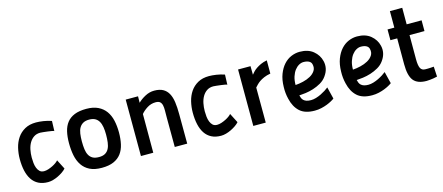

<svg xmlns="http://www.w3.org/2000/svg" viewBox="-47 -1136 3785 1639"><g transform="rotate(-15 1846.0 -316.5)"><path d="M389 -66Q377 -52 357.5 -38.5Q338 -25 315.5 -14Q293 -3 269.5 3.5Q246 10 225 10Q176 10 141 -8Q106 -26 84 -59Q62 -92 51.5 -138.5Q41 -185 41 -242Q41 -292 52.5 -340Q64 -388 89.5 -425.5Q115 -463 156 -486Q197 -509 255 -509Q283 -509 319.5 -503.5Q356 -498 391 -486L388 -397Q385 -400 368.5 -403Q352 -406 332 -408.5Q312 -411 293.5 -413Q275 -415 268 -415Q235 -415 211.5 -399.5Q188 -384 172.5 -358Q157 -332 150 -298Q143 -264 143 -228Q143 -205 145.5 -180.5Q148 -156 156 -135.5Q164 -115 178 -102Q192 -89 216 -89Q234 -89 254 -95.5Q274 -102 293 -111.5Q312 -121 326 -131.5Q340 -142 346 -150Z M700 -510Q761 -510 803 -489.5Q845 -469 870.5 -433.5Q896 -398 907 -349.5Q918 -301 918 -244Q918 -187 907.5 -140Q897 -93 872 -59.5Q847 -26 805 -7.5Q763 11 700 11Q636 11 594 -10Q552 -31 527 -68.5Q502 -106 492 -156Q482 -206 482 -265Q482 -322 492.5 -367Q503 -412 528 -444Q553 -476 595 -493Q637 -510 700 -510ZM700 -84Q734 -84 755 -96.5Q776 -109 787.5 -131.5Q799 -154 803 -185.5Q807 -217 807 -254Q807 -291 802 -321Q797 -351 784.5 -372Q772 -393 751.5 -404Q731 -415 700 -415Q668 -415 647 -403.5Q626 -392 613.5 -371Q601 -350 596.5 -319.5Q592 -289 592 -251Q592 -213 596 -182Q600 -151 612 -129Q624 -107 645 -95.5Q666 -84 700 -84Z M1047 0 1046 -499H1155L1154 -442Q1180 -468 1219 -489Q1258 -510 1300 -510Q1347 -510 1377 -493.5Q1407 -477 1424.5 -445.5Q1442 -414 1448.5 -367.5Q1455 -321 1455 -261L1456 0H1346L1345 -260Q1345 -294 1345.5 -321.5Q1346 -349 1341.5 -369Q1337 -389 1324.5 -400Q1312 -411 1286 -411Q1245 -411 1210.5 -389Q1176 -367 1156 -342V0Z M1918 -66Q1906 -52 1886.5 -38.5Q1867 -25 1844.5 -14Q1822 -3 1798.5 3.5Q1775 10 1754 10Q1705 10 1670 -8Q1635 -26 1613 -59Q1591 -92 1580.5 -138.5Q1570 -185 1570 -242Q1570 -292 1581.5 -340Q1593 -388 1618.5 -425.5Q1644 -463 1685 -486Q1726 -509 1784 -509Q1812 -509 1848.5 -503.5Q1885 -498 1920 -486L1917 -397Q1914 -400 1897.5 -403Q1881 -406 1861 -408.5Q1841 -411 1822.5 -413Q1804 -415 1797 -415Q1764 -415 1740.5 -399.5Q1717 -384 1701.5 -358Q1686 -332 1679 -298Q1672 -264 1672 -228Q1672 -205 1674.5 -180.5Q1677 -156 1685 -135.5Q1693 -115 1707 -102Q1721 -89 1745 -89Q1763 -89 1783 -95.5Q1803 -102 1822 -111.5Q1841 -121 1855 -131.5Q1869 -142 1875 -150Z M2039 -499H2149L2150 -423Q2158 -433 2170 -446Q2182 -459 2199.5 -471Q2217 -483 2240.5 -494Q2264 -505 2296 -511V-394Q2262 -388 2238 -377.5Q2214 -367 2197.5 -355.5Q2181 -344 2169.5 -332Q2158 -320 2149 -310L2150 0H2040Z M2761 -49Q2751 -41 2733 -31Q2715 -21 2692 -12Q2669 -3 2641 3.5Q2613 10 2582 10Q2496 10 2450.5 -31.5Q2405 -73 2388 -147Q2375 -199 2377 -254Q2378 -318 2396.5 -366Q2415 -414 2444 -446Q2473 -478 2510 -493.5Q2547 -509 2585 -509Q2659 -509 2704.5 -471.5Q2750 -434 2763 -379Q2771 -347 2764.5 -314.5Q2758 -282 2735 -250Q2714 -220 2681 -201Q2648 -182 2613 -171Q2578 -160 2544 -155.5Q2510 -151 2487 -150Q2490 -137 2495 -125Q2500 -113 2510 -104Q2520 -95 2535.5 -90Q2551 -85 2574 -85Q2595 -85 2618.5 -92Q2642 -99 2663.5 -109.5Q2685 -120 2704 -132Q2723 -144 2735 -154ZM2594 -416Q2574 -416 2553.5 -404.5Q2533 -393 2516.5 -371.5Q2500 -350 2489.5 -318Q2479 -286 2479 -244Q2511 -246 2547 -254.5Q2583 -263 2612 -279Q2641 -295 2657 -319.5Q2673 -344 2665 -377Q2661 -396 2642.5 -406Q2624 -416 2594 -416Z M3268 -49Q3258 -41 3240 -31Q3222 -21 3199 -12Q3176 -3 3148 3.5Q3120 10 3089 10Q3003 10 2957.5 -31.5Q2912 -73 2895 -147Q2882 -199 2884 -254Q2885 -318 2903.5 -366Q2922 -414 2951 -446Q2980 -478 3017 -493.5Q3054 -509 3092 -509Q3166 -509 3211.5 -471.5Q3257 -434 3270 -379Q3278 -347 3271.5 -314.5Q3265 -282 3242 -250Q3221 -220 3188 -201Q3155 -182 3120 -171Q3085 -160 3051 -155.5Q3017 -151 2994 -150Q2997 -137 3002 -125Q3007 -113 3017 -104Q3027 -95 3042.5 -90Q3058 -85 3081 -85Q3102 -85 3125.5 -92Q3149 -99 3170.5 -109.5Q3192 -120 3211 -132Q3230 -144 3242 -154ZM3101 -416Q3081 -416 3060.5 -404.5Q3040 -393 3023.5 -371.5Q3007 -350 2996.5 -318Q2986 -286 2986 -244Q3018 -246 3054 -254.5Q3090 -263 3119 -279Q3148 -295 3164 -319.5Q3180 -344 3172 -377Q3168 -396 3149.5 -406Q3131 -416 3101 -416Z M3529 -404V-190Q3529 -136 3541 -111.5Q3553 -87 3584 -87Q3595 -87 3608 -87Q3621 -87 3632 -88Q3645 -89 3659 -90L3664 -1Q3647 3 3630 6Q3616 8 3599 10Q3582 12 3569 12Q3489 12 3454.5 -31Q3420 -74 3420 -175V-404H3360V-499H3420V-645H3529V-499H3661V-404Z"/></g></svg>

Font: Panefresco 750wt
Style: Regular
Weight: 750
Foundry: Campivisivi & Chank Co
Version: Version 1.000